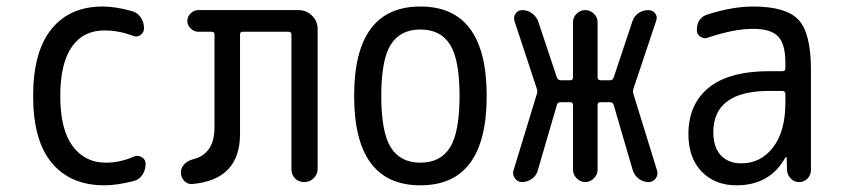

<svg xmlns="http://www.w3.org/2000/svg" viewBox="-20 -550 2540 580"><path d="M294.9 9.8Q193.4 9.8 136.7 -57.6Q80.1 -125 80.1 -259.8Q80.1 -393.6 135.3 -461.9Q190.4 -530.3 290 -530.3Q329.1 -530.3 377.9 -516.6Q394.5 -512.7 404.8 -498Q415 -483.4 415 -464.8Q415 -451.2 403.8 -443.8Q392.6 -436.5 379.9 -442.4Q338.9 -458 294.9 -458Q231.4 -458 196.8 -408.2Q162.1 -358.4 162.1 -259.8Q162.1 -159.2 199.2 -108.9Q236.3 -58.6 299.8 -58.6Q342.8 -58.6 384.8 -77.1Q396.5 -82 408.2 -75.2Q419.9 -68.4 419.9 -54.7Q419.9 -37.1 410.2 -22Q400.4 -6.8 382.8 -2.9Q334 9.8 294.9 9.8Z M560.5 5.9Q546.9 6.8 536.6 -3.4Q526.4 -13.7 526.4 -29.3Q526.4 -43 536.6 -53.7Q546.9 -64.5 561.5 -68.4Q627.9 -84 627.9 -165V-446.3Q627.9 -454.1 619.1 -454.1H579.1Q566.4 -454.1 556.2 -463.9Q545.9 -473.6 545.9 -486.8Q545.9 -500 556.2 -509.8Q566.4 -519.5 579.1 -519.5H881.8Q905.3 -519.5 922.4 -502.9Q939.5 -486.3 939.5 -462.9V-39.1Q939.5 -23.4 927.7 -11.7Q916 0 898.9 0Q881.8 0 871.1 -11.2Q860.4 -22.5 860.4 -39.1V-446.3Q860.4 -454.1 850.6 -454.1H712.9Q705.1 -454.1 705.1 -446.3V-143.6Q704.1 -6.8 560.5 5.9Z M1339.4 -415.5Q1310.5 -460.9 1250 -460.9Q1189.5 -460.9 1160.6 -415.5Q1131.8 -370.1 1131.8 -260.3Q1131.8 -150.4 1160.6 -104.5Q1189.5 -58.6 1250 -58.6Q1310.5 -58.6 1339.4 -104.5Q1368.2 -150.4 1368.2 -260.3Q1368.2 -370.1 1339.4 -415.5ZM1450.2 -260.3Q1450.2 9.8 1250 9.8Q1049.8 9.8 1049.8 -260.3Q1049.8 -530.3 1250 -530.3Q1450.2 -530.3 1450.2 -260.3Z M1556.6 0Q1543.9 0 1535.6 -11.2Q1527.3 -22.5 1531.2 -35.2L1601.6 -265.6Q1604.5 -273.4 1601.6 -282.2L1534.2 -486.3Q1530.3 -499 1537.6 -509.3Q1544.9 -519.5 1557.6 -519.5Q1573.2 -519.5 1586.4 -510.3Q1599.6 -501 1605.5 -486.3L1662.1 -316.4Q1665 -308.6 1672.9 -307.6H1703.1Q1710.9 -307.6 1710.9 -316.4V-483.4Q1710.9 -498 1722.2 -508.8Q1733.4 -519.5 1748 -519.5Q1762.7 -519.5 1773.9 -508.8Q1785.2 -498 1785.2 -483.4V-316.4Q1785.2 -308.6 1793 -307.6H1823.2Q1831.1 -307.6 1834 -316.4L1890.6 -486.3Q1895.5 -501 1908.7 -510.3Q1921.9 -519.5 1938.5 -519.5Q1952.1 -519.5 1959.5 -509.3Q1966.8 -499 1961.9 -486.3L1893.6 -282.2Q1890.6 -274.4 1893.6 -265.6L1964.8 -35.2Q1968.8 -22.5 1960.9 -11.2Q1953.1 0 1939.5 0Q1923.8 0 1910.6 -9.3Q1897.5 -18.6 1891.6 -35.2L1834 -232.4Q1832 -241.2 1823.2 -241.2H1793Q1785.2 -241.2 1785.2 -232.4V-37.1Q1785.2 -22.5 1773.9 -11.2Q1762.7 0 1748 0Q1733.4 0 1722.2 -11.2Q1710.9 -22.5 1710.9 -37.1V-232.4Q1710.9 -241.2 1703.1 -241.2H1672.9Q1664.1 -241.2 1662.1 -232.4L1604.5 -35.2Q1600.6 -19.5 1586.9 -9.8Q1573.2 0 1556.6 0Z M2304.7 -275.4Q2134.8 -275.4 2134.8 -150.4Q2134.8 -105.5 2157.2 -81.1Q2179.7 -56.6 2219.7 -56.6Q2278.3 -56.6 2315.4 -105Q2352.5 -153.3 2352.5 -240.2V-265.6Q2352.5 -274.4 2343.8 -275.4ZM2205.1 9.8Q2139.6 9.8 2099.6 -31.7Q2059.6 -73.2 2059.6 -144.5Q2059.6 -235.4 2121.1 -285.2Q2182.6 -335 2304.7 -335H2343.8Q2352.5 -335 2352.5 -343.8V-360.4Q2352.5 -417 2330.6 -439.9Q2308.6 -462.9 2254.9 -462.9Q2197.3 -462.9 2119.1 -436.5Q2107.4 -431.6 2096.2 -439Q2085 -446.3 2085 -459Q2085 -497.1 2119.1 -506.8Q2193.4 -530.3 2254.9 -530.3Q2354.5 -530.3 2392.1 -490.2Q2429.7 -450.2 2429.7 -339.8V-36.1Q2429.7 -21.5 2419.4 -10.7Q2409.2 0 2394 0Q2378.9 0 2368.7 -10.7Q2358.4 -21.5 2357.4 -36.1L2356.4 -74.2Q2356.4 -75.2 2355.5 -75.2Q2353.5 -75.2 2352.5 -74.2Q2305.7 9.8 2205.1 9.8Z"/></svg>

Font: Rounded Mgen+ 2m regular
Style: Regular
Weight: 400
Designer: [Source Han Sans]
Ryoko NISHIZUKA  (kana & ideographs); Paul D. Hunt (Latin, Greek & Cyrillic); Wenlong ZHANG  (bopomofo
Version: Version 1.059.20150602